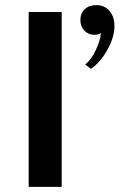

<svg xmlns="http://www.w3.org/2000/svg" viewBox="-20 -730 467 750"><path d="M92 -683H221V0H92ZM313 -478Q336 -496 354 -534Q372 -572 374 -601Q364 -594 349 -594Q325 -594 309.5 -610.5Q294 -627 294 -652Q294 -678 311 -694Q328 -710 356 -710Q388 -710 407.5 -687.5Q427 -665 427 -629Q427 -584 399 -534.5Q371 -485 335 -461Z"/></svg>

Font: Fahkwang SemiBold
Style: Regular
Weight: 600
Designer: Suppakit Chalermlarp | Katatrad Co.,Ltd.
Foundry: Cadson Demak Co.,Ltd.
Version: Version 1.000; ttfautohint (v1.6)